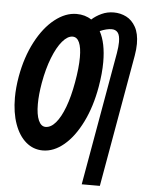

<svg xmlns="http://www.w3.org/2000/svg" viewBox="-60 -801 758 1013"><g transform="rotate(5 318.5 -294.0)"><path d="M20.5 -260Q20.5 -312.5 31 -372.5Q49.5 -476.5 92 -557.5Q134.5 -638.5 191.2 -683.2Q248 -728 306.5 -728Q352 -728 385.5 -705.5Q407.5 -725.5 437.2 -739.2Q467 -753 501.5 -753Q537 -753 567.8 -737.5Q598.5 -722 617.8 -687.5Q637 -653 637 -598.5Q637 -570 631 -535.5L507.5 165H411.5L536 -540.5Q542 -576 542 -599.5Q542 -635 530.5 -649.5Q519 -664 498 -664Q471 -664 435.5 -648.5Q468.5 -588 468.5 -487.5Q468.5 -427 456 -355.5Q437.5 -249 397 -167Q356.5 -85 302.8 -40Q249 5 191 5Q140.5 5 102 -27.8Q63.5 -60.5 42 -120.5Q20.5 -180.5 20.5 -260ZM329.5 -367.5Q343.5 -445.5 343.5 -502Q343.5 -553 331.5 -580Q319.5 -607 296 -607Q269.5 -607 242 -574.8Q214.5 -542.5 191.5 -484Q168.5 -425.5 155 -349.5Q144 -286.5 144 -236.5Q144 -181 157.5 -150.5Q171 -120 195 -120Q223 -120 248.5 -149.8Q274 -179.5 295 -235.2Q316 -291 329.5 -367.5Z"/></g></svg>

Font: JuliaMono BoldItalic
Style: Regular
Weight: 700
Italic angle: -9°
Monospace: yes
Designer: cormullion
Foundry: corm
Version: Version 0.049; ttfautohint (v1.8.4)